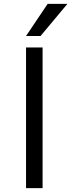

<svg xmlns="http://www.w3.org/2000/svg" viewBox="-20 -977 370 997"><path d="M190.4 -790H115.2L227.5 -957H330.1ZM115.2 0V-730.5H201.2V0Z"/></svg>

Font: Mgen+ 1c regular
Style: Regular
Weight: 400
Designer: [Source Han Sans]
Ryoko NISHIZUKA  (kana & ideographs); Paul D. Hunt (Latin, Greek & Cyrillic); Wenlong ZHANG  (bopomofo
Version: Version 1.059.20150602